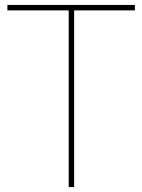

<svg xmlns="http://www.w3.org/2000/svg" viewBox="-20 -757 576 777"><path d="M258 0V-715H10V-737H526V-715H280V0Z"/></svg>

Font: Tomorrow Thin
Style: Regular
Weight: 250
Designer: Tony de Marco, Monica Rizzolli
Foundry: Just in Type
Version: Version 2.002